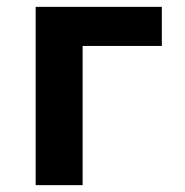

<svg xmlns="http://www.w3.org/2000/svg" viewBox="-20 -540 540 560"><path d="M84 0V-520H452V-406H221V0Z"/></svg>

Font: Iosevka Term Curly Heavy
Style: Regular
Weight: 900
Designer: Belleve Invis
Foundry: Belleve Invis
Version: Version 32.3.0